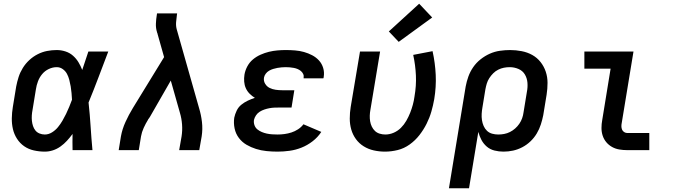

<svg xmlns="http://www.w3.org/2000/svg" viewBox="-20 -807 3640 1032"><path d="M221 8Q191 8 162 1.5Q133 -5 110 -21Q87 -37 71.5 -61Q56 -85 49.5 -113Q43 -141 43.5 -171.5Q44 -202 49 -232L67 -342Q72 -368 80 -393Q88 -418 102.5 -441.5Q117 -465 137.5 -484Q158 -503 182.5 -515.5Q207 -528 233 -533Q259 -538 285 -538Q309 -538 332 -530.5Q355 -523 372.5 -507.5Q390 -492 402 -472Q414 -452 422 -431Q430 -456 438.5 -480.5Q447 -505 455 -530H562Q536 -462 510 -393Q484 -324 456 -256Q463 -192 467 -128Q471 -64 477 0H370Q370 -22 369.5 -43.5Q369 -65 370 -87Q356 -68 340 -50.5Q324 -33 305 -19.5Q286 -6 264.5 1Q243 8 221 8ZM221 -84Q241 -84 259.5 -95.5Q278 -107 291.5 -123.5Q305 -140 315.5 -158Q326 -176 335 -194.5Q344 -213 352 -232.5Q360 -252 367 -271Q366 -289 364.5 -307Q363 -325 360 -342.5Q357 -360 352.5 -377.5Q348 -395 340 -410Q332 -425 317.5 -435.5Q303 -446 285 -446Q263 -446 242 -436Q221 -426 206.5 -408.5Q192 -391 184 -369.5Q176 -348 173 -327L155 -217Q152 -202 151 -187Q150 -172 151.5 -157.5Q153 -143 157.5 -129.5Q162 -116 170.5 -105.5Q179 -95 192.5 -89.5Q206 -84 221 -84Z M618 0 630 -74Q637 -113 654.5 -151.5Q672 -190 694 -226L862 -500L827 -624Q827 -626 826 -628.5Q825 -631 824 -633Q824 -633 824 -633Q824 -633 824 -633V-634Q817 -656 818 -680Q819 -704 823 -728L824 -735H932L931 -728Q928 -708 926.5 -687.5Q925 -667 930 -649L1050 -226Q1061 -190 1065.5 -151.5Q1070 -113 1064 -74L1051 0H943L956 -74Q961 -106 958.5 -138.5Q956 -171 947 -201L898 -374L786 -179Q783 -175 781 -171.5Q779 -168 776 -165V-164Q763 -143 752.5 -120Q742 -97 738 -74L726 0Z M1472 8Q1442 8 1412.5 5Q1383 2 1356 -6.5Q1329 -15 1305 -29Q1281 -43 1264 -65.5Q1247 -88 1241 -116.5Q1235 -145 1239 -174Q1243 -193 1252 -212Q1261 -231 1277 -244Q1293 -257 1312 -266Q1331 -275 1350 -281Q1335 -290 1322 -303Q1309 -316 1301.5 -332.5Q1294 -349 1292.5 -368Q1291 -387 1294 -406Q1298 -429 1309.5 -450.5Q1321 -472 1339.5 -487.5Q1358 -503 1380.5 -513Q1403 -523 1425.5 -528.5Q1448 -534 1471 -536Q1494 -538 1516 -538Q1541 -538 1566 -536Q1591 -534 1614 -527.5Q1637 -521 1658 -510Q1679 -499 1694.5 -482Q1710 -465 1717 -442Q1724 -419 1720 -394Q1720 -392 1719.5 -390Q1719 -388 1718 -386H1612Q1612 -387 1612 -387.5Q1612 -388 1612 -389Q1614 -400 1609.5 -409.5Q1605 -419 1597 -425.5Q1589 -432 1579.5 -436Q1570 -440 1559.5 -442Q1549 -444 1538 -445Q1527 -446 1516 -446Q1505 -446 1493.5 -445Q1482 -444 1471 -442Q1460 -440 1448.5 -436.5Q1437 -433 1426.5 -427Q1416 -421 1408.5 -411Q1401 -401 1399 -390Q1396 -372 1405 -357Q1414 -342 1429 -334.5Q1444 -327 1461.5 -324.5Q1479 -322 1497 -322H1562L1547 -229H1482Q1468 -229 1455 -228.5Q1442 -228 1428.5 -225.5Q1415 -223 1401.5 -218.5Q1388 -214 1376 -206.5Q1364 -199 1356 -187Q1348 -175 1345 -162Q1343 -147 1348 -133.5Q1353 -120 1363.5 -111.5Q1374 -103 1387 -97.5Q1400 -92 1414 -89Q1428 -86 1442.5 -85Q1457 -84 1472 -84Q1490 -84 1509 -86.5Q1528 -89 1546.5 -95Q1565 -101 1582 -112Q1599 -123 1611 -139L1707 -98Q1688 -69 1660 -47.5Q1632 -26 1600.5 -13.5Q1569 -1 1536.5 3.5Q1504 8 1472 8Z M2049 8Q2019 8 1989.5 1.5Q1960 -5 1935 -20.5Q1910 -36 1893 -59.5Q1876 -83 1868 -111Q1860 -139 1860 -170Q1860 -201 1865 -232L1915 -530H2023L1971 -217Q1968 -201 1967.5 -185.5Q1967 -170 1969.5 -155Q1972 -140 1978.5 -126.5Q1985 -113 1995.5 -103Q2006 -93 2021 -88.5Q2036 -84 2051 -84Q2074 -84 2096 -93.5Q2118 -103 2135 -120Q2152 -137 2164 -158Q2176 -179 2184.5 -200.5Q2193 -222 2199 -244Q2205 -266 2208 -289Q2218 -346 2215.5 -401.5Q2213 -457 2201 -512L2305 -532Q2319 -469 2322 -404.5Q2325 -340 2314 -274Q2308 -240 2298.5 -207Q2289 -174 2273 -142Q2257 -110 2234.5 -81Q2212 -52 2182 -30.5Q2152 -9 2117.5 -0.5Q2083 8 2049 8ZM2123 -582 2070 -638 2233 -787 2303 -713Z M2393 205 2483 -342Q2488 -369 2497.5 -395.5Q2507 -422 2523.5 -446Q2540 -470 2563.5 -488.5Q2587 -507 2613 -518.5Q2639 -530 2667 -534Q2695 -538 2722 -538Q2753 -538 2784 -532Q2815 -526 2841 -511.5Q2867 -497 2885.5 -473.5Q2904 -450 2913.5 -421.5Q2923 -393 2923 -361.5Q2923 -330 2918 -298L2900 -188Q2895 -163 2887 -138Q2879 -113 2865 -89.5Q2851 -66 2831 -47Q2811 -28 2787 -15.5Q2763 -3 2737.5 2.5Q2712 8 2686 8Q2661 8 2637.5 2Q2614 -4 2596.5 -19Q2579 -34 2568 -54.5Q2557 -75 2551 -98L2501 205ZM2658 -84Q2674 -84 2690 -87Q2706 -90 2721 -97.5Q2736 -105 2749 -116.5Q2762 -128 2771.5 -142Q2781 -156 2786.5 -171.5Q2792 -187 2794 -203L2812 -313Q2817 -338 2815 -362.5Q2813 -387 2801 -407Q2789 -427 2766.5 -436.5Q2744 -446 2720 -446Q2704 -446 2688.5 -443Q2673 -440 2658 -432.5Q2643 -425 2631 -413Q2619 -401 2610 -387Q2601 -373 2596.5 -358Q2592 -343 2589 -327L2573 -229Q2570 -212 2569 -195Q2568 -178 2570.5 -161.5Q2573 -145 2579.5 -130Q2586 -115 2597.5 -104Q2609 -93 2625 -88.5Q2641 -84 2658 -84Z M3352 0Q3330 0 3309 -3.5Q3288 -7 3270 -17Q3252 -27 3239 -42.5Q3226 -58 3219.5 -77.5Q3213 -97 3213 -119Q3213 -141 3217 -162L3262 -438H3121V-530H3385L3322 -147Q3320 -138 3320 -128.5Q3320 -119 3323.5 -110.5Q3327 -102 3335 -97Q3343 -92 3352 -92H3470V0Z"/></svg>

Font: Iosevka Curly SmBdEx
Style: Italic
Weight: 600
Width: 7
Italic angle: -9°
Monospace: yes
Designer: Belleve Invis
Foundry: Belleve Invis
Version: Version 11.1.0; ttfautohint (v1.8.3)